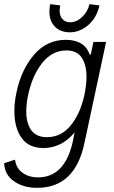

<svg xmlns="http://www.w3.org/2000/svg" viewBox="-36 -713 547 921"><path d="M473 -512 369 -27Q324 188 142 188Q76 188 31 156.5Q-14 125 -16 70L36 53Q42 95 73 116.5Q104 138 145 138Q275 138 313 -33L322 -78Q260 -3 172 -3Q102 -3 67.5 -51.5Q33 -100 33 -179Q33 -225 43 -269Q65 -377 126.5 -449.5Q188 -522 280 -522Q320 -522 350 -506Q380 -490 395 -450L400 -453L412 -512ZM379 -344Q379 -402 356 -436.5Q333 -471 283 -471Q214 -471 166.5 -411Q119 -351 99 -258Q90 -216 90 -179Q90 -122 114 -88.5Q138 -55 189 -55Q257 -55 303 -111Q349 -167 369 -258Q379 -308 379 -344ZM201 -657Q201 -676 205 -693L253 -687Q250 -674 250 -662Q250 -637 263.5 -621.5Q277 -606 300 -606Q331 -606 358 -631.5Q385 -657 393 -693L441 -687Q428 -628 387.5 -593Q347 -558 299 -558Q255 -558 228 -584.5Q201 -611 201 -657Z"/></svg>

Font: Decalotype Light Italic
Style: Regular
Weight: 300
Italic angle: -12°
Designer: Alfredo Marco Pradil
Foundry: Alfredo Marco Pradil
Version: Version 1.0